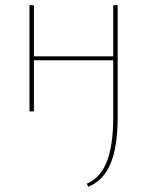

<svg xmlns="http://www.w3.org/2000/svg" viewBox="-20 -427 565 736"><path d="M431 -407V23Q431 136 403.5 201Q376 266 318 289L313 277Q365 255 389.5 192.5Q414 130 414 23V-196H110V0H93V-407H110V-211H414V-407Z"/></svg>

Font: Ysabeau Infant Thin
Style: Regular
Weight: 200
Designer: Christian Thalmann (Catharsis Fonts)
Version: Version 0.003